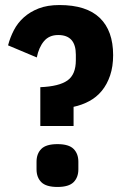

<svg xmlns="http://www.w3.org/2000/svg" viewBox="-20 -730 492 762"><path d="M140 -230V-384Q214 -387 247.5 -410.5Q281 -434 281 -491V-513Q281 -591 211 -591Q175 -591 154.5 -566.5Q134 -542 126 -502L12 -550Q20 -581 35 -610Q50 -639 74.5 -661Q99 -683 133.5 -696.5Q168 -710 216 -710Q323 -710 376 -659Q429 -608 429 -511Q429 -466 417 -430.5Q405 -395 384 -369.5Q363 -344 334 -328.5Q305 -313 272 -306V-230ZM208 12Q163 12 144 -7Q125 -26 125 -58V-88Q125 -120 144 -139Q163 -158 208 -158Q253 -158 272 -139Q291 -120 291 -88V-58Q291 -26 272 -7Q253 12 208 12Z"/></svg>

Font: IBM Plex Sans Cond
Style: Bold
Weight: 700
Width: 3
Designer: Mike Abbink, Paul van der Laan, Pieter van Rosmalen
Foundry: Bold Monday
Version: Version 1.3